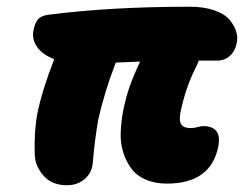

<svg xmlns="http://www.w3.org/2000/svg" viewBox="-20 -544 740 574"><path d="M180.2 9.8Q135.7 9.8 110.8 -18.1Q85.9 -45.9 84 -79.1Q81.1 -146.5 91.8 -205.1Q105.5 -272.9 142.1 -367.2Q106.9 -380.4 90.8 -403.8Q74.7 -427.2 80.1 -453.1Q83.5 -473.6 93 -485.4Q102.5 -497.1 125 -500Q311 -523.9 547.9 -523.9Q589.8 -523.9 620.6 -513.2Q651.4 -502.4 665.8 -485.4Q680.2 -468.3 685.8 -450.7Q691.4 -433.1 688 -417Q683.6 -392.1 667.7 -377.4Q651.9 -362.8 628.9 -362.8H574.2Q570.8 -353 564 -339.8Q535.2 -281.7 520 -210.9Q514.6 -183.1 522 -172.1Q529.3 -161.1 549.8 -161.1Q560.1 -161.1 570.8 -164.1Q581.5 -167 586.9 -167Q644 -167 632.8 -106.9Q610.8 4.9 479 4.9Q442.9 4.9 415.5 -7.1Q388.2 -19 372.8 -39.8Q357.4 -60.5 348.6 -87.9Q339.8 -115.2 340.8 -145.8Q341.8 -176.3 347.2 -208Q356.4 -253.9 367.7 -285.6Q378.9 -317.4 398.9 -359.9Q359.4 -358.4 326.2 -356.9Q292 -268.6 273.9 -187Q263.2 -126.5 257.8 -62Q256.3 -29.3 234.4 -9.8Q212.4 9.8 180.2 9.8Z"/></svg>

Font: Shantell Sans Irregular
Style: Italic
Weight: 800
Italic angle: -11.31°
Designer: Stephen Nixon, Anya Danilova, Shantell Martin
Foundry: Arrow Type
Version: Version 1.006;[9816181b4]